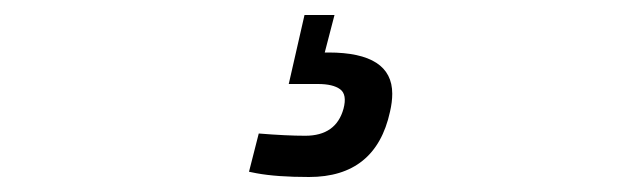

<svg xmlns="http://www.w3.org/2000/svg" viewBox="-20 -25 831 256"><path d="M418 45Q503 45 503 100Q503 111 500 124Q481 211 392 211Q349 211 322 206L312 204L325 153Q362 156 387 156Q428 156 438 120Q443 101 433.5 94Q424 87 404 87H365L386 -5H426L413 45Z"/></svg>

Font: Titillium Web
Style: Italic
Weight: 400
Italic angle: -13°
Version: Version 1.002;PS 57.000;hotconv 1.0.70;makeotf.lib2.5.55311